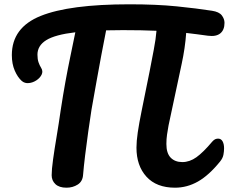

<svg xmlns="http://www.w3.org/2000/svg" viewBox="-20 -867 1063 892"><path d="M289 5Q255 5 237.5 -11.5Q220 -28 220 -53Q220 -79 226.5 -126Q233 -173 243 -232.5Q253 -292 262 -355Q273 -427 284 -487.5Q295 -548 306.5 -603Q318 -658 330 -717Q236 -706 195 -680.5Q154 -655 154 -613Q154 -592 159 -577.5Q164 -563 171 -552Q181 -536 173.5 -520.5Q166 -505 149.5 -494Q133 -483 114 -481Q95 -479 81 -491Q62 -508 48.5 -539Q35 -570 35 -611Q35 -739 169 -793Q303 -847 581 -847Q707 -847 801 -837.5Q895 -828 965 -817Q998 -812 1010.5 -795.5Q1023 -779 1023 -761Q1023 -728 1003.5 -712Q984 -696 946 -701Q919 -705 894 -708Q869 -711 845 -714Q840 -644 824 -570L763 -284Q759 -262 756 -241.5Q753 -221 753 -198Q753 -155 773 -134.5Q793 -114 827 -114Q861 -114 892.5 -136.5Q924 -159 966 -209Q974 -218 980.5 -220.5Q987 -223 993 -223Q1007 -223 1014 -210.5Q1021 -198 1021 -178Q1021 -164 1018 -148Q1015 -132 1002 -116Q950 -52 899.5 -23.5Q849 5 793 5Q707 5 660.5 -46Q614 -97 614 -181Q614 -211 620 -252Q626 -293 638 -352L675 -535Q685 -587 694.5 -636.5Q704 -686 707 -724Q641 -727 551 -727Q509 -727 473 -726Q461 -666 450.5 -609.5Q440 -553 429 -492Q418 -431 405 -357Q398 -312 390 -255.5Q382 -199 375.5 -145.5Q369 -92 366 -55Q364 -24 341 -9.5Q318 5 289 5Z"/></svg>

Font: Pacifico
Style: Regular
Weight: 400
Designer: Vernon Adams
Foundry: Vernon Adams
Version: Version 3.010; ttfautohint (v1.8.4.7-5d5b)